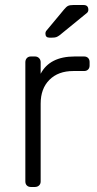

<svg xmlns="http://www.w3.org/2000/svg" viewBox="-20 -745 388 765"><path d="M103 0Q93 0 87 -6Q81 -12 81 -22V-497Q81 -507 87 -513.5Q93 -520 103 -520H119Q129 -520 135.5 -513.5Q142 -507 142 -497V-451Q178 -520 278 -520H315Q325 -520 331 -514Q337 -508 337 -498V-484Q337 -474 331 -468Q325 -462 315 -462H272Q212 -462 177 -427Q142 -392 142 -332V-22Q142 -12 135.5 -6Q129 0 119 0ZM177 -595Q161 -595 161 -611Q161 -619 166 -624L235 -707Q244 -718 251 -721.5Q258 -725 272 -725H313Q332 -725 332 -706Q332 -699 327 -694L218 -605Q210 -599 204 -597Q198 -595 187 -595Z"/></svg>

Font: Rubik AZ
Style: Regular
Weight: 300
Designer: Hubert and Fischer
Foundry: Hubert & Fischer
Version: Version 2.000